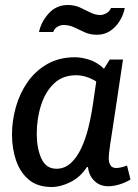

<svg xmlns="http://www.w3.org/2000/svg" viewBox="-20 -735 551 768"><path d="M419 -497H472Q457 -397 447 -330Q437 -263 430.5 -221Q424 -179 420.5 -156Q417 -133 416 -121Q415 -109 415 -101Q415 -86 421.5 -74.5Q428 -63 445 -63Q454 -63 466.5 -66Q479 -69 488 -73L502 -17Q483 -5 458.5 2.5Q434 10 413 10Q379 10 357 -12Q335 -34 332 -67H328Q302 -27 262.5 -7Q223 13 187 13Q130 13 95.5 -16Q61 -45 44.5 -92.5Q28 -140 28 -197Q28 -252 43.5 -307Q59 -362 90.5 -407Q122 -452 169.5 -479Q217 -506 280 -506Q306 -506 337.5 -496Q369 -486 396 -460ZM127 -199Q127 -142 145.5 -101Q164 -60 206 -60Q238 -60 262.5 -82Q287 -104 304.5 -141Q322 -178 333.5 -224.5Q345 -271 352 -320L365 -409Q325 -434 284 -434Q231 -434 196.5 -401.5Q162 -369 144.5 -315Q127 -261 127 -199ZM479 -703Q474 -676 459 -651.5Q444 -627 421 -611.5Q398 -596 368 -596Q340 -596 318.5 -606Q297 -616 277 -625.5Q257 -635 234 -635Q221 -635 209 -627.5Q197 -620 193 -607H136Q145 -649 175.5 -682Q206 -715 251 -715Q278 -715 300 -705Q322 -695 341.5 -685Q361 -675 381 -675Q393 -675 406 -682.5Q419 -690 424 -703Z"/></svg>

Font: Rosario SemiBold
Style: Italic
Weight: 600
Italic angle: -8.05°
Designer: Hector Gatti
Foundry: Omnibus Type
Version: Version 1.101; ttfautohint (v1.8.1.43-b0c9)